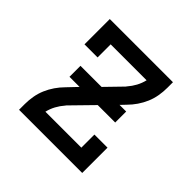

<svg xmlns="http://www.w3.org/2000/svg" viewBox="-139 -649 778 778"><g transform="rotate(45 250.0 -260.0)"><path d="M69 0V-33Q69 -55 73 -78Q77 -101 86 -122Q95 -143 108 -162Q121 -181 137 -197L177 -239H119V-302H240L308 -372Q309 -373 309.5 -374Q310 -375 311 -376Q325 -392 335 -410.5Q345 -429 350 -450H144V-375H69V-520H431V-488Q431 -465 427 -442Q423 -419 414 -398Q405 -377 392 -358Q379 -339 363 -323L343 -302H381V-239H281L192 -148Q191 -147 190.5 -146Q190 -145 189 -144Q175 -128 165 -109.5Q155 -91 150 -70H356V-145H431V0Z"/></g></svg>

Font: Iosevka Curly Slab
Style: Regular
Weight: 400
Monospace: yes
Designer: Belleve Invis
Foundry: Belleve Invis
Version: Version 22.1.2; ttfautohint (v1.8.4)